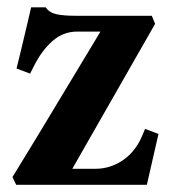

<svg xmlns="http://www.w3.org/2000/svg" viewBox="-20 -513 488 533"><path d="M25.9 -322.8Q29.3 -335.9 34.9 -359.4Q40.5 -382.8 46.6 -408.2Q52.7 -433.6 58.1 -456.8Q63.5 -480 66.4 -492.7H106.9Q116.7 -478 136.5 -473.6Q156.2 -469.2 189.9 -469.2H401.4L410.6 -446.8L180.7 -44.4H244.1Q267.6 -44.4 287.8 -51.5Q308.1 -58.6 324.5 -70.6Q340.8 -82.5 353 -98.4Q365.2 -114.3 373 -132.3L382.8 -155.3L419.9 -141.1L387.7 0H24.9L14.6 -21.5Q18.1 -27.3 29.8 -46.4Q41.5 -65.4 58.3 -93Q75.2 -120.6 95.7 -154.5Q116.2 -188.5 137.2 -223.4Q158.2 -258.3 178.7 -292.2Q199.2 -326.2 215.8 -353.8Q232.4 -381.3 243.9 -400.4Q255.4 -419.4 258.8 -425.3H194.3Q155.3 -425.3 125.5 -398.9Q95.7 -372.6 74.2 -329.6L63.5 -308.6Z"/></svg>

Font: Varendra
Style: Regular
Weight: 700
Designer: Jacob Thomas
Foundry: Bangla Type Foundry
Version: Version 1.008